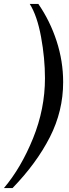

<svg xmlns="http://www.w3.org/2000/svg" viewBox="-83 -731 351 982"><path d="M147 -331Q147 -433 127 -542Q107 -651 69 -711H113Q173 -624 206.5 -521Q240 -418 240 -311Q240 -163 172 -29.5Q104 104 -19 231H-63Q25 127 86 -23.5Q147 -174 147 -331Z"/></svg>

Font: Unna
Style: Italic
Weight: 400
Italic angle: -8.05°
Designer: Jorge de Buen Unna
Foundry: Omnibus-Type
Version: Version 2.008